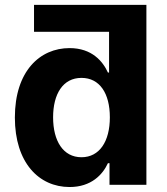

<svg xmlns="http://www.w3.org/2000/svg" viewBox="-20 -747 675 776"><path d="M117.5 -727.3V-618.6H420.8V-453.8H416.2C396 -498.2 352.3 -552.6 261 -552.6C141.3 -552.6 40.1 -459.5 40.1 -272C40.1 -89.5 137.1 8.9 261.4 8.9C349.4 8.9 395.2 -41.9 416.2 -87.4H422.6V0H571.7V-727.3ZM194.6 -272.7C194.6 -367.2 234.4 -432.2 309.3 -432.2C382.8 -432.2 424 -370 424 -272.7C424 -175.4 382.1 -111.5 309.3 -111.5C235.1 -111.5 194.6 -177.6 194.6 -272.7Z"/></svg>

Font: Magic Ui Pro
Style: Bold
Weight: 700
Designer: Stefan Endress, Andreas Faust
Version: Version 1.000;FEAKit 1.0